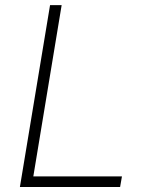

<svg xmlns="http://www.w3.org/2000/svg" viewBox="-20 -748 603 768"><path d="M59.6 0 180.2 -727.5H226.6L113.3 -42.5H467.8L460.4 0Z"/></svg>

Font: Inter ExtraLight
Style: Italic
Weight: 250
Italic angle: -9.3988°
Designer: Rasmus Andersson
Foundry: rsms
Version: Version 4.001;git-66647c0bb